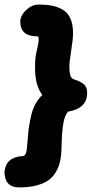

<svg xmlns="http://www.w3.org/2000/svg" viewBox="-52 -776 451 844"><path d="M247.1 -285.2Q232.4 -269 226.6 -235.1Q220.7 -201.2 219.2 -153.1Q217.8 -105 216.8 -97.2Q214.4 -72.8 208.7 -53.7Q203.1 -34.7 190.4 -14.9Q177.7 4.9 158.4 18.1Q139.2 31.2 107.2 39.6Q75.2 47.9 33.2 47.9Q-32.2 47.9 -32.2 -22Q-25.4 -85.4 46.9 -89.8Q62 -89.8 65.9 -120.1Q67.4 -134.3 70.3 -170.2Q73.2 -206.1 76.2 -224.1Q79.1 -242.2 85.4 -269.8Q91.8 -297.4 103.8 -318.8Q115.7 -340.3 133.8 -358.9Q102.1 -399.9 102.1 -477.1Q102.1 -506.8 104 -522.9Q105 -534.2 111.6 -561.8Q118.2 -589.4 118.2 -604Q118.2 -616.2 112.8 -616.2Q73.7 -616.2 55.4 -632.6Q37.1 -648.9 37.1 -685.1Q40 -711.4 64.7 -733.6Q89.4 -755.9 118.2 -755.9Q153.3 -755.9 178.5 -750.7Q203.6 -745.6 225.3 -732.4Q247.1 -719.2 258.1 -693.6Q269 -668 269 -629.9Q269 -603.5 261 -554.2Q252.9 -504.9 252.9 -481Q252.9 -436 269 -429.2L273.9 -426.8Q301.3 -418.5 316.2 -406Q331.1 -393.6 331.1 -367.2Q331.1 -299.3 247.1 -285.2Z"/></svg>

Font: BPreplay
Style: Bold Italic
Weight: 700
Italic angle: -6°
Designer: Magenta/George Triantafyllakos
Foundry: Magenta/George Triantafyllakos
Version: Version 1.00